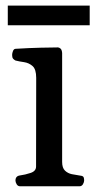

<svg xmlns="http://www.w3.org/2000/svg" viewBox="-20 -653 334 673"><path d="M50.8 0Q42.5 0 38.3 -7.3Q34.2 -14.6 34.2 -20Q34.2 -36.1 50.3 -38.1Q68.4 -40.5 87.4 -46.9Q106.4 -53.2 106.4 -69.3L106.9 -379.9Q106.9 -410.2 94.2 -421.4Q81.5 -432.6 64.5 -435.1Q47.4 -437.5 34.2 -440.9Q29.3 -443.4 25.9 -447.3Q22.5 -451.2 22.5 -460.4Q22.5 -466.3 25.4 -473.9Q28.3 -481.4 34.2 -481.9Q83 -484.9 122.6 -485.8Q162.1 -486.8 183.1 -486.8Q187 -486.8 191.9 -482.9Q196.8 -479 197.8 -467.3V-85.4Q197.8 -64.5 207.8 -54.9Q217.8 -45.4 231.7 -42.5Q245.6 -39.6 257.3 -38.1Q267.6 -37.1 271.2 -34.2Q274.9 -31.2 274.9 -20Q274.9 -14.6 270.8 -7.3Q266.6 0 258.3 0ZM7.3 -564.5V-633.3H294.4V-564.5Z"/></svg>

Font: Gelasio
Style: Regular
Weight: 400
Designer: Eben Sorkin
Foundry: Eben Sorkin
Version: Version 1.008